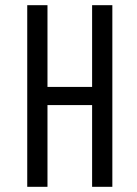

<svg xmlns="http://www.w3.org/2000/svg" viewBox="-20 -720 528 740"><path d="M163 -315V0H85V-700H163V-385H335V-700H413V0H335V-315Z"/></svg>

Font: Bebas Neue Regular
Style: Regular
Weight: 400
Designer: Ryoichi Tsunekawa & LGV (GE)
Foundry: Free Software Foundation, Inc.
Version: Version 1.003 August 13, 2016